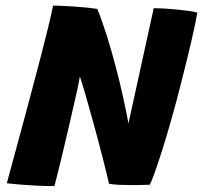

<svg xmlns="http://www.w3.org/2000/svg" viewBox="-20 -653 716 677"><path d="M171.9 3.2Q141.6 3.4 108.5 1.6Q75.4 -0.1 47.4 -2.5Q19.4 -4.9 3.9 -6.8Q5.4 -11.8 11.5 -34.4Q17.6 -57.1 27.1 -92Q36.6 -126.9 48.1 -169.6Q59.6 -212.2 72.1 -258.2Q84.5 -304.2 96.1 -348.6Q110.8 -402.9 124.7 -456.8Q138.6 -510.6 149.9 -556.8Q161.1 -603 167.2 -633.2Q177.2 -633.2 196.8 -632.4Q216.4 -631.5 239.8 -630.1Q263.1 -628.6 285.4 -626.4Q307.6 -624.1 323.2 -621.6Q342 -574.5 358.3 -521.9Q374.6 -469.2 388.6 -415.8Q402.6 -362.4 413.8 -311.8Q424.9 -261.2 432.9 -217.6L522 -624.2Q536.8 -624.2 558.9 -622.9Q581.1 -621.6 604.4 -619.4Q627.6 -617.2 647.1 -614.4Q666.5 -611.5 675.8 -608.4Q672.2 -587.1 666.3 -559.3Q660.4 -531.5 652.9 -499.8Q645.5 -468 637.1 -434.2Q628.8 -400.4 620.2 -366.7Q611.6 -333 603.5 -302Q590 -251.6 575.7 -202.2Q561.4 -152.8 547.8 -110.7Q534.2 -68.6 523.8 -39.8Q513.4 -10.9 508.1 -1.6Q493.9 -1.1 478.2 -0.8Q462.6 -0.4 446.5 -0.4Q422.9 -0.4 400.9 -1.3Q378.9 -2.2 364.4 -5Q361.6 -17.5 355.8 -41.6Q349.9 -65.8 341.7 -97.9Q333.5 -130 323.7 -166.8Q313.9 -203.5 303.2 -241.8Q292.6 -280 282.1 -316.4Q271.6 -352.9 261.6 -383.8Q259.6 -370 253.4 -340.8Q247.1 -311.6 238.3 -273.6Q229.5 -235.5 219.9 -194Q210.4 -152.5 200.9 -113.6Q191.5 -74.6 183.9 -43.8Q176.4 -13 171.9 3.2Z"/></svg>

Font: Grandstander Thin
Style: Italic
Weight: 100
Italic angle: -15°
Designer: Tyler Finck
Foundry: Etcetera Type Co
Version: Version 1.200